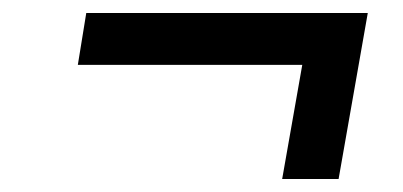

<svg xmlns="http://www.w3.org/2000/svg" viewBox="-20 -482 622 296"><path d="M415 -206 446 -382H100L113 -462H547L502 -206Z"/></svg>

Font: Gantari Medium
Style: Italic
Weight: 500
Italic angle: -10°
Designer: Anugrah Pasau
Foundry: Lafontype
Version: Version 1.000